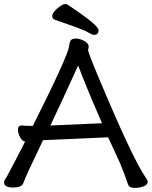

<svg xmlns="http://www.w3.org/2000/svg" viewBox="-27 -906 744 941"><path d="M220 -291 473 -302Q391 -491 356 -585Q278 -413 220 -291ZM633 15Q607 15 601 -1Q582 -57 561 -107L503 -233L345 -226Q199 -219 184 -219Q101 -47 87 -8Q79 13 37 13Q-7 13 -7 -12Q-7 -20 -2.5 -26Q2 -32 6 -39.5Q10 -47 19.5 -65Q29 -83 48.5 -119.5Q68 -156 96 -212H99Q83 -212 72 -232.5Q61 -253 61 -270Q61 -291 79 -291Q98 -289 134 -289Q307 -634 312 -681Q314 -701 320.5 -709Q327 -717 346 -717Q362 -717 383 -707Q404 -697 408 -680L405 -660Q405 -648 458 -522Q624 -127 685 -39Q697 -22 697 -16Q697 0 676.5 7.5Q656 15 633 15ZM433 -735Q426 -735 405.5 -747Q385 -759 337.5 -775.5Q290 -792 240 -810Q229 -815 229 -828Q229 -838 241 -852Q253 -866 268 -876Q283 -886 292 -886Q299 -886 303 -884Q456 -783 456 -758Q456 -735 433 -735Z"/></svg>

Font: LXGW WenKai Lite
Style: Bold
Weight: 700
Designer: LXGW / Fontworks Inc.
Foundry: LXGW / Fontworks Inc.
Version: Version 1.330;April 28, 2024